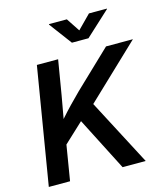

<svg xmlns="http://www.w3.org/2000/svg" viewBox="-134 -1051 1012 1155"><g transform="rotate(-15 372.0 -473.0)"><path d="M148.9 -177.2 164.6 -309.6Q194.3 -345.7 222.9 -378.2Q251.5 -410.6 282.2 -442.6Q313 -474.6 348.6 -509.8L576.7 -727.5H744.1L378.4 -379.9L368.7 -382.3ZM25.4 0 146 -727.5H278.3L242.2 -511.2L210.9 -335.9L202.6 -272.5L157.7 0ZM484.9 0 309.6 -342.8 397.9 -440.9 628.9 0ZM391.1 -945.8 446.3 -862.3 528.8 -945.8H641.1L640.1 -942.9L487.3 -802.2H384.3L279.3 -942.9L279.8 -945.8Z"/></g></svg>

Font: Inter 18pt SemiBold
Style: Italic
Weight: 600
Italic angle: -9.3988°
Designer: Rasmus Andersson
Foundry: rsms
Version: Version 4.001;git-66647c0bb